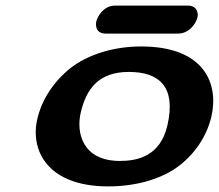

<svg xmlns="http://www.w3.org/2000/svg" viewBox="-20 -656 782 686"><path d="M685.6 -594C688.1 -604.9 687.6 -636 650.4 -636H391.3C349.5 -636 328.1 -596.7 324 -579C321.7 -569.1 319.7 -536 357.9 -536H615.8C658.9 -536 681.5 -576 685.6 -594ZM366.5 10C463.7 10 545.8 -14.6 603.5 -52C677.5 -101.7 720 -173.1 735.4 -240C761.8 -354.5 712.8 -490 484.3 -490C383.7 -490 292.9 -460.4 230.7 -411.8C171.1 -363.7 129.3 -300 113.3 -230.9C86.8 -116.2 152.3 10 366.5 10ZM578.1 -208C552.5 -97 470.2 -81 408.3 -81C275.9 -81 251.5 -180.1 268.3 -253C287.7 -336.8 331.1 -399 440.2 -399C551.5 -399 609.4 -343.8 578.1 -208Z"/></svg>

Font: Linux Libertine Mono O 
Style: Mono Bold Oblique
Weight: 400
Italic angle: -13°
Designer: Philipp H. Poll
Foundry: Philipp H. Poll
Version: Version 5.1.7